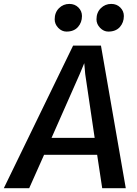

<svg xmlns="http://www.w3.org/2000/svg" viewBox="-65 -986 716 1006"><path d="M-45 0 318 -747H464L594 0H470.5L444 -175H166L88 0ZM205 -263.5H431L381.5 -598L376.5 -655L353 -598.5ZM283.5 -820.5Q259 -820.5 240.2 -840Q221.5 -859.5 221.5 -884.5Q221.5 -920.5 244 -943Q266.5 -965.5 298.5 -965.5Q327 -965.5 345.8 -946.8Q364.5 -928 364.5 -902Q364.5 -868 343.2 -844.2Q322 -820.5 283.5 -820.5ZM502.5 -820.5Q478.5 -820.5 459.5 -840Q440.5 -859.5 440.5 -884.5Q440.5 -920.5 463.2 -943Q486 -965.5 518 -965.5Q546.5 -965.5 565.2 -946.8Q584 -928 584 -902Q584 -868 562.8 -844.2Q541.5 -820.5 502.5 -820.5Z"/></svg>

Font: Merriweather Sans Medium
Style: Italic
Weight: 500
Italic angle: -7.5°
Designer: Eben Sorkin
Foundry: Eben Sorkin
Version: Version 2.001